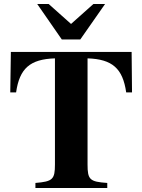

<svg xmlns="http://www.w3.org/2000/svg" viewBox="-20 -934 707 954"><path d="M636 -475 634 -676H34L31 -475H60C77 -594 129 -640 253 -644V-117C253 -43 242 -32 156 -25V0H513V-25C426 -31 415 -41 415 -117V-644C538 -640 590 -594 607 -475ZM502 -914H444L333 -815L222 -914H165L287 -738H379Z"/></svg>

Font: XITS Math
Style: Bold
Weight: 700
Designer: MicroPress Inc., with final additions and corrections provided by Coen Hoffman, Elsevier (retired)
Version: Version 1.302